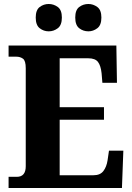

<svg xmlns="http://www.w3.org/2000/svg" viewBox="-20 -942 663 962"><path d="M23 0V-56H64Q109 -56 109 -109V-600Q109 -638 95 -648Q81 -658 62 -658H23V-714H563L566 -527H493L489 -575Q485 -613 471 -631.5Q457 -650 422 -650H279V-405H501V-342H279V-64H449Q482 -64 498 -85Q514 -106 519 -139L526 -187H598L591 0ZM423 -785Q397 -785 377 -800.5Q357 -816 357 -854Q357 -892 377 -907Q397 -922 423 -922Q447 -922 467.5 -907Q488 -892 488 -854Q488 -816 467.5 -800.5Q447 -785 423 -785ZM224 -785Q199 -785 179 -800.5Q159 -816 159 -854Q159 -892 179 -907Q199 -922 224 -922Q249 -922 269.5 -907Q290 -892 290 -854Q290 -816 269.5 -800.5Q249 -785 224 -785Z"/></svg>

Font: Noto Serif Myanmar SemiCondensed ExtraBold
Style: Regular
Weight: 800
Width: 4
Designer: Ben Mitchell and the Monotype Design Team
Foundry: Monotype Imaging Inc.
Version: Version 2.106; ttfautohint (v1.8.4.7-5d5b)